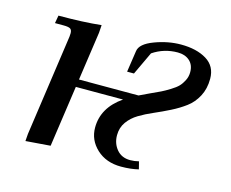

<svg xmlns="http://www.w3.org/2000/svg" viewBox="-73 -553 795 660"><g transform="rotate(15 324.5 -222.5)"><path d="M58.1 -411.1 63 -439Q151.4 -439 214.8 -445.8L212.9 -418L188 -245.1H399.9Q411.6 -251 435.5 -262Q459.5 -272.9 471.7 -278.8Q483.9 -284.7 501.7 -295.7Q519.5 -306.6 528.3 -315.9Q537.1 -325.2 543.9 -338.9Q550.8 -352.5 550.8 -368.2Q550.8 -394 534.7 -408.4Q518.6 -422.9 492.2 -422.9Q443.8 -422.9 403.8 -396L365.2 -314H340.8L352.1 -390.1Q355.5 -416.5 402.8 -434.3Q450.2 -452.1 496.1 -452.1Q551.8 -452.1 587.4 -430.4Q623 -408.7 623 -363.8Q623 -328.6 608.6 -301.5Q594.2 -274.4 571.5 -257.6Q548.8 -240.7 521.2 -226.8Q493.7 -212.9 465.8 -200.9Q438 -189 415.3 -175.3Q392.6 -161.6 378.2 -141.4Q363.8 -121.1 363.8 -94.2Q363.8 -64.9 381.3 -43.9Q398.9 -22.9 429.2 -22.9Q444.8 -22.9 460 -26.9L466.8 0Q439 6.8 404.8 6.8Q351.6 6.8 317.9 -24.4Q284.2 -55.7 284.2 -100.1Q284.2 -170.9 352.1 -217.8H184.1L152.8 0L64.9 6.8L66.9 -19L116.2 -363.8Q119.1 -380.9 119.1 -391.1Q119.1 -402.8 112.8 -407Q106.4 -411.1 88.9 -411.1Z"/></g></svg>

Font: Dihjauti
Style: Bold Italic
Weight: 700
Italic angle: -9°
Designer: T. Christopher White
Version: Version 3.0.0